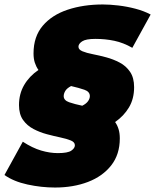

<svg xmlns="http://www.w3.org/2000/svg" viewBox="-65 -730 694 859"><path d="M181 109Q120 109 58 95.5Q-4 82 -45 53L37 -96Q80 -68 119 -56.5Q158 -45 194 -45Q238 -45 254 -56Q270 -67 270 -80Q270 -94 252 -101.5Q234 -109 205.5 -115Q177 -121 145 -129.5Q113 -138 84.5 -153Q56 -168 38 -193.5Q20 -219 20 -260Q20 -310 43 -349.5Q66 -389 107 -417Q97 -431 91 -449Q85 -467 85 -491Q85 -566 126 -614.5Q167 -663 237.5 -686.5Q308 -710 395 -710Q426 -710 464.5 -705.5Q503 -701 541 -691Q579 -681 609 -665L527 -516Q487 -539 446.5 -547.5Q406 -556 362 -556Q319 -556 302.5 -545Q286 -534 286 -521Q286 -508 304 -500.5Q322 -493 350.5 -487.5Q379 -482 410.5 -473.5Q442 -465 470.5 -450Q499 -435 517 -408.5Q535 -382 535 -340Q535 -288 512 -249.5Q489 -211 450 -184Q460 -170 465.5 -152Q471 -134 471 -111Q471 -39 432.5 10Q394 59 328.5 84Q263 109 181 109ZM303 -257Q321 -266 329 -277.5Q337 -289 337 -300Q337 -320 312.5 -328.5Q288 -337 253 -345Q234 -335 227 -323Q220 -311 220 -300Q220 -281 244.5 -272.5Q269 -264 303 -257Z"/></svg>

Font: Montserrat Black
Style: Italic
Weight: 900
Italic angle: -11.3°
Designer: Julieta Ulanovsky
Foundry: Julieta Ulanovsky
Version: Version 9.000; ttfautohint (v1.8.4.7-5d5b)